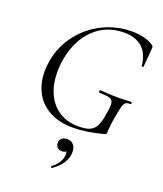

<svg xmlns="http://www.w3.org/2000/svg" viewBox="-163 -742 956 1124"><g transform="rotate(20 315.5 -180.0)"><path d="M62 -241Q62 -274 68 -310Q85 -404 142.5 -478.5Q200 -553 284.5 -594.5Q369 -636 464 -636Q506 -636 542.5 -626.5Q579 -617 601 -600Q606 -595 606.5 -591.5Q607 -588 606.5 -583.5Q606 -579 606 -577L597 -466Q596 -462 590.5 -462Q585 -462 585 -466Q579 -538 537.5 -576Q496 -614 424 -614Q313 -614 238 -542Q163 -470 140 -346Q133 -305 133 -263Q133 -186 160.5 -127.5Q188 -69 238.5 -37.5Q289 -6 356 -6Q399 -6 424 -15.5Q449 -25 464 -50.5Q479 -76 486 -126Q494 -168 494 -188Q494 -216 476.5 -224.5Q459 -233 407 -233Q405 -233 403.5 -235.5Q402 -238 402 -241Q402 -244 403.5 -246.5Q405 -249 407 -249Q472 -244 514 -244Q555 -244 600 -247Q603 -247 603.5 -240Q604 -233 600 -233Q579 -234 569.5 -226.5Q560 -219 554 -196Q548 -173 538 -116Q531 -72 530.5 -54Q530 -36 529 -28Q528 -22 526 -20.5Q524 -19 517 -16Q410 12 330 12Q245 12 184.5 -20Q124 -52 93 -109.5Q62 -167 62 -241ZM295 276Q291 276 289 271.5Q287 267 290 265Q317 246 331 222Q345 198 345 172Q345 156 338.5 147.5Q332 139 323 137L351 127Q352 145 342.5 154.5Q333 164 316 164Q298 164 287.5 153Q277 142 277 125Q277 107 289.5 96.5Q302 86 324 86Q348 86 362.5 102.5Q377 119 377 148Q377 217 297 275Z"/></g></svg>

Font: Cormorant Garamond
Style: Italic
Weight: 400
Italic angle: -10°
Designer: Christian Thalmann (Catharsis Fonts)
Foundry: Catharsis Fonts
Version: Version 4.000